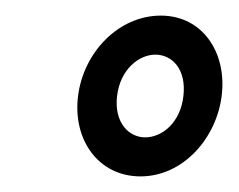

<svg xmlns="http://www.w3.org/2000/svg" viewBox="-20 -444 306 246"><path d="M130 -321C134 -355 158 -374 179 -374C200 -374 219 -356 215 -321C211 -286 187 -268 166 -268C145 -268 126 -287 130 -321ZM80 -321C73 -265 106 -218 160 -218C214 -218 257 -266 264 -321C271 -376 240 -424 186 -424C132 -424 87 -377 80 -321Z"/></svg>

Font: Falling Sky
Style: CondOuObl
Weight: 400
Designer: Paul D. Hunt
Foundry: Adobe Systems Incorporated
Version: Version 1.02